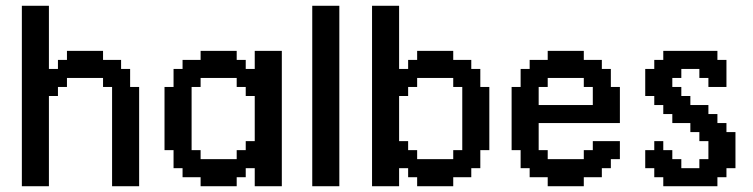

<svg xmlns="http://www.w3.org/2000/svg" viewBox="-20 -645 2609 665"><path d="M55.7 0V-625H149.4V-406.2H180.7V-437.5H211.9V-468.8H336.9V-437.5H399.4V-406.2H430.7V-343.8H461.9V0H368.2V-343.8H336.9V-375H211.9V-343.8H180.7V-312.5H149.4V0Z M799.8 -93.8V-125H831.1V-156.2H862.3V-312.5H831.1V-343.8H799.8V-375H674.8V-343.8H643.6V-125H674.8V-93.8ZM674.8 0V-31.2H612.3V-62.5H581.1V-125H549.8V-343.8H581.1V-406.2H612.3V-437.5H674.8V-468.8H799.8V-437.5H831.1V-406.2H862.3V-468.8H956.1V0H862.3V-62.5H831.1V-31.2H799.8V0Z M1061.5 0V-625H1155.3V0Z M1549.8 -93.8V-125H1581.1V-343.8H1549.8V-375H1424.8V-343.8H1393.6V-312.5H1362.3V-156.2H1393.6V-125H1424.8V-93.8ZM1268.6 0V-625H1362.3V-406.2H1393.6V-437.5H1424.8V-468.8H1549.8V-437.5H1612.3V-406.2H1643.6V-343.8H1674.8V-125H1643.6V-62.5H1612.3V-31.2H1549.8V0H1424.8V-31.2H1393.6V-62.5H1362.3V0Z M2033.2 -281.2V-343.8H2002V-375H1877V-343.8H1845.7V-281.2ZM1877 0V-31.2H1814.5V-62.5H1783.2V-125H1752V-343.8H1783.2V-406.2H1814.5V-437.5H1877V-468.8H2002V-437.5H2064.5V-406.2H2095.7V-343.8H2127V-218.8H1845.7V-125H1877V-93.8H2002V-125H2033.2V-156.2H2127V-93.8H2095.7V-62.5H2064.5V-31.2H2002V0Z M2277.3 0V-31.2H2246.1V-62.5H2214.8V-125H2246.1V-156.2H2277.3V-125H2308.6V-93.8H2339.8V-62.5H2402.3V-93.8H2433.6V-156.2H2402.3V-187.5H2371.1V-218.8H2308.6V-250H2277.3V-281.2H2246.1V-312.5H2214.8V-406.2H2246.1V-437.5H2277.3V-468.8H2464.8V-437.5H2496.1V-343.8H2433.6V-375H2402.3V-406.2H2339.8V-375H2308.6V-343.8H2339.8V-312.5H2371.1V-281.2H2433.6V-250H2464.8V-218.8H2496.1V-187.5H2527.3V-62.5H2496.1V-31.2H2464.8V0Z"/></svg>

Font: Terminal Grotesque
Style: Regular
Weight: 400
Designer: Raphaël Bastide
Foundry: http://raphaelbastide.com
Version: Version 1.0